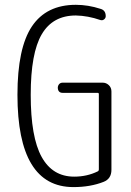

<svg xmlns="http://www.w3.org/2000/svg" viewBox="-20 -760 540 790"><path d="M282.2 9.8Q51.8 9.8 51.8 -370.1Q51.8 -562.5 111.3 -651.4Q170.9 -740.2 292 -740.2Q342.8 -740.2 393.6 -723.6Q415 -717.8 415 -693.4Q415 -685.5 408.2 -680.2Q401.4 -674.8 392.6 -677.7Q341.8 -695.3 292 -696.3Q197.3 -696.3 151.9 -619.1Q106.4 -542 106.4 -370.1Q106.4 -195.3 151.4 -114.3Q196.3 -33.2 285.2 -33.2Q337.9 -33.2 381.8 -54.7Q386.7 -56.6 386.7 -63.5V-373Q386.7 -377.9 381.8 -377.9H238.3Q218.8 -377.9 217.8 -398.4Q217.8 -407.2 223.1 -413.6Q228.5 -419.9 238.3 -419.9H402.3Q417 -419.9 427.7 -409.7Q438.5 -399.4 438.5 -383.8V-61.5Q438.5 -24.4 406.2 -11.7Q351.6 9.8 282.2 9.8Z"/></svg>

Font: Rounded-L Mgen+ 1mn light
Style: Regular
Weight: 200
Designer: [Source Han Sans]
Ryoko NISHIZUKA  (kana & ideographs); Paul D. Hunt (Latin, Greek & Cyrillic); Wenlong ZHANG  (bopomofo
Version: Version 1.059.20150602